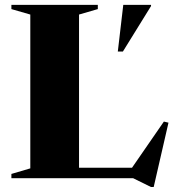

<svg xmlns="http://www.w3.org/2000/svg" viewBox="-20 -735 722 792"><path d="M614 36.5H603L529 0H27V-17.5L105 -40.5V-675L27 -697.5V-715H383.5V-697.5L306 -675V-43H524.5L656 -233.5L675 -229ZM466 -522.5 488.5 -715H603V-710L487 -522.5Z"/></svg>

Font: Newsreader 72pt
Style: Bold
Weight: 700
Designer: Hugues Gentile
Foundry: Production Type
Version: Version 1.003; ttfautohint (v1.8.3)